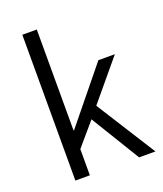

<svg xmlns="http://www.w3.org/2000/svg" viewBox="-145 -890 834 985"><g transform="rotate(-20 271.5 -398.0)"><path d="M95 0H174V-143L280 -267L443 0H532L327 -324L507 -540H417L177 -245H174V-796H95Z"/></g></svg>

Font: Noto Sans CJK JP DemiLight
Style: Regular
Weight: 350
Designer: Ryoko NISHIZUKA (kana & ideographs); Paul D. Hunt (Latin, Greek & Cyrillic); Wenlong ZHANG (bopomofo); Sandoll Communica
Foundry: Adobe Systems Incorporated
Version: Version 1.004;PS 1.004;hotconv 1.0.82;makeotf.lib2.5.63406